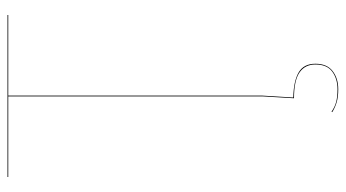

<svg xmlns="http://www.w3.org/2000/svg" viewBox="-225 -495 922 512"><g transform="rotate(-90 236.0 -239.0)"><path d="M237 0 232 82Q276 83 299 96.5Q322 110 322 141Q322 172 302.5 187Q283 202 254 202Q234 202 220 198Q206 194 193 186L194 184Q207 193 220.5 196.5Q234 200 254 200Q282 200 301 186Q320 172 320 141Q320 113 298.5 98.5Q277 84 230 84L235 0V-678H20V-680H452V-678H237Z"/></g></svg>

Font: FiraGO Two
Style: Regular
Weight: 100
Designer: bBox Type
Foundry: bBox Type GmbH
Version: Version 1.001